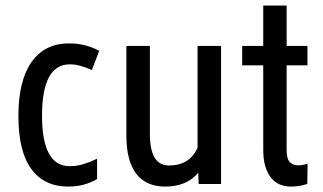

<svg xmlns="http://www.w3.org/2000/svg" viewBox="-20 -669 1176 698"><path d="M331.1 -17.1Q285.6 9.3 227.5 9.3Q141.1 9.3 93.8 -54.7Q46.9 -118.2 46.9 -247.6Q46.9 -375 94.2 -442.9Q142.1 -511.2 230.5 -511.2Q262.7 -511.2 289.6 -504.2Q316.4 -497.1 337.4 -485.8L340.3 -484.4L339.4 -481L315.4 -418L314 -414.6L310.5 -416Q292 -424.3 272 -429.7Q252.4 -435.1 233.9 -435.1Q132.8 -435.1 132.8 -248.5Q132.8 -64.9 233.4 -64.9Q258.8 -64.9 281.7 -71.8Q305.2 -78.6 327.1 -89.4L333 -92.3V-86.4V-20.5V-18.1Z M702.1 -2 700.7 -41Q658.7 9.3 580.6 9.3Q510.3 9.3 474.6 -38.1Q439.5 -85.4 439.5 -175.3V-500V-502H440.9H522.9H524.9V-500V-181.6Q524.9 -66.9 594.7 -67.4Q669.4 -67.4 698.2 -131.8V-500V-502H699.7H782.2H783.7V-500V-2V0H782.2H704.1H702.1Z M1022 -502H1095.7H1097.7V-500V-433.6V-431.6H1095.7H1022V-125.5Q1022 -93.3 1031.7 -82Q1043 -67.9 1063.5 -67.9Q1079.6 -67.9 1095.7 -73.2L1098.1 -74.2V-71.3L1097.2 -2V-0.5L1096.2 0Q1067.9 9.3 1038.6 9.3Q988.8 9.3 962.9 -25.9Q937 -61 937 -124.5V-431.6H862.3H860.4V-433.6V-500V-502H862.3H937V-647V-648.9H938.5H1020.5H1022V-647Z"/></svg>

Font: MAUL Condensed
Style: Condensed Regular
Weight: 400
Designer: MAUL
Version: Version 1.0; 2020; ttfautohint (v1.8.3)